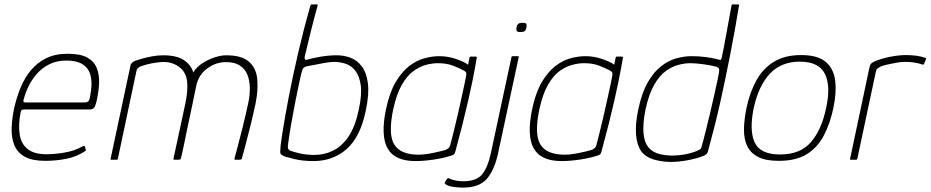

<svg xmlns="http://www.w3.org/2000/svg" viewBox="-20 -728 4241 875"><path d="M45 -237Q56 -285 74 -329Q92 -373 121 -408Q150 -443 191 -463Q232 -483 289 -483Q348 -483 379 -465Q410 -447 421.5 -416.5Q433 -386 431.5 -349.5Q430 -313 422 -276Q415 -242 407.5 -235.5Q400 -229 389 -229H88Q87 -229 81.5 -227.5Q76 -226 74 -216Q63 -160 69.5 -116.5Q76 -73 105.5 -49Q135 -25 192 -25Q228 -25 273 -32.5Q318 -40 353 -59Q355 -61 360.5 -62.5Q366 -64 367 -59L371 -45Q372 -43 371 -41.5Q370 -40 366 -38Q330 -14 283 -4.5Q236 5 186 5Q127 5 93.5 -13.5Q60 -32 46 -65Q32 -98 33 -142Q34 -186 45 -237ZM389 -281Q396 -313 397 -343Q398 -373 388 -398Q378 -423 352.5 -437.5Q327 -452 282 -452Q238 -452 204.5 -435Q171 -418 147.5 -391Q124 -364 109.5 -333.5Q95 -303 88 -275Q86 -268 87 -264.5Q88 -261 97 -261Q164 -261 230.5 -261Q297 -261 364 -261Q375 -261 380.5 -264.5Q386 -268 389 -281Z M1010 -445Q964 -445 925 -416.5Q886 -388 875 -340L857 -253Q846 -202 835.5 -151.5Q825 -101 817 -62Q809 -23 804 -5Q803 -2 800.5 -1Q798 0 793 0H776Q769 0 771 -7L824 -253Q838 -318 832.5 -359.5Q827 -401 795 -424Q760 -449 712.5 -445Q665 -441 622 -426Q616 -425 609.5 -418.5Q603 -412 601 -401L517 -4Q516 -2 515 -1Q514 0 512 0H487Q485 0 484 -1Q483 -2 484 -4L575 -431Q575 -434 580.5 -440.5Q586 -447 596 -451Q607 -455 628 -461Q649 -467 674.5 -471.5Q700 -476 724 -476Q785 -476 817.5 -454.5Q850 -433 861 -398Q876 -423 902.5 -440Q929 -457 958 -466.5Q987 -476 1011 -476Q1082 -476 1115 -446.5Q1148 -417 1152.5 -366.5Q1157 -316 1144 -253Q1133 -202 1120.5 -151.5Q1108 -101 1097.5 -62Q1087 -23 1082 -5Q1080 0 1072 0H1054Q1050 0 1049 -1.5Q1048 -3 1049 -7Q1052 -18 1062.5 -57.5Q1073 -97 1086.5 -151Q1100 -205 1111 -257Q1119 -293 1118.5 -327Q1118 -361 1107.5 -387.5Q1097 -414 1073 -429.5Q1049 -445 1010 -445Z M1409 6Q1359 6 1322.5 -3Q1286 -12 1280 -14Q1268 -19 1262.5 -23Q1257 -27 1257 -36Q1257 -45 1259 -66Q1261 -83 1266.5 -119Q1272 -155 1280 -200Q1288 -245 1296 -287Q1315 -385 1340 -492Q1365 -599 1394 -701Q1395 -703 1396.5 -705.5Q1398 -708 1402 -708H1423Q1428 -708 1427.5 -705Q1427 -702 1427 -700Q1423 -685 1415.5 -658.5Q1408 -632 1400.5 -601Q1393 -570 1386 -541.5Q1379 -513 1374.5 -494Q1370 -475 1369 -472Q1367 -462 1370 -457.5Q1373 -453 1383 -457Q1403 -463 1440.5 -469.5Q1478 -476 1515 -476Q1547 -476 1577 -465Q1607 -454 1628.5 -426Q1650 -398 1656.5 -349Q1663 -300 1647 -224Q1622 -103 1559.5 -48.5Q1497 6 1409 6ZM1413 -22Q1458 -22 1498 -41.5Q1538 -61 1568.5 -106Q1599 -151 1615 -228Q1630 -297 1624 -339.5Q1618 -382 1599.5 -405.5Q1581 -429 1555 -437.5Q1529 -446 1503 -446Q1487 -446 1460.5 -441.5Q1434 -437 1410.5 -432Q1387 -427 1379 -426Q1373 -425 1366.5 -421Q1360 -417 1357 -407Q1353 -394 1345 -357.5Q1337 -321 1327 -270.5Q1317 -220 1307.5 -166Q1298 -112 1292 -65Q1291 -54 1294 -49Q1297 -44 1303 -41Q1320 -35 1348.5 -28.5Q1377 -22 1413 -22Z M1873 6Q1779 6 1746.5 -51.5Q1714 -109 1739 -230Q1755 -306 1783 -353.5Q1811 -401 1845 -427Q1879 -453 1914.5 -462.5Q1950 -472 1982 -472Q2021 -472 2059 -459Q2097 -446 2113 -433L2120 -466Q2120 -468 2121.5 -469Q2123 -470 2124 -470H2149Q2153 -470 2153 -466Q2150 -449 2145 -420.5Q2140 -392 2132 -353.5Q2124 -315 2113 -266.5Q2102 -218 2087.5 -160.5Q2073 -103 2055 -37Q2054 -33 2051.5 -28Q2049 -23 2040 -20Q2005 -8 1958.5 -1Q1912 6 1873 6ZM1888 -23Q1909 -23 1934.5 -27.5Q1960 -32 1980.5 -37Q2001 -42 2008 -44Q2014 -46 2021.5 -51Q2029 -56 2032 -67Q2039 -93 2048 -130Q2057 -167 2066.5 -207.5Q2076 -248 2084 -285.5Q2092 -323 2098 -350.5Q2104 -378 2105 -388Q2106 -394 2103.5 -398.5Q2101 -403 2093 -407Q2071 -419 2042.5 -429.5Q2014 -440 1975 -440Q1951 -440 1922 -432.5Q1893 -425 1864 -404Q1835 -383 1811 -341Q1787 -299 1772 -230Q1748 -115 1777 -69Q1806 -23 1888 -23Z M2089 127Q2072 127 2048.5 124Q2025 121 2014 114Q2008 110 2007 107.5Q2006 105 2008 101L2017 88Q2019 85 2021 84Q2023 83 2026 85Q2055 98 2091 98Q2153 98 2178.5 65Q2204 32 2217 -30L2311 -468Q2312 -472 2315 -472H2341Q2342 -472 2343.5 -471Q2345 -470 2344 -468L2250 -30Q2234 45 2199.5 86Q2165 127 2089 127ZM2352 -582Q2338 -582 2335 -587Q2332 -592 2334 -603Q2336 -614 2341.5 -619Q2347 -624 2361 -624Q2376 -624 2378.5 -619Q2381 -614 2379 -603Q2377 -592 2372 -587Q2367 -582 2352 -582Z M2539 6Q2445 6 2412.5 -51.5Q2380 -109 2405 -230Q2421 -306 2449 -353.5Q2477 -401 2511 -427Q2545 -453 2580.5 -462.5Q2616 -472 2648 -472Q2687 -472 2725 -459Q2763 -446 2779 -433L2786 -466Q2786 -468 2787.5 -469Q2789 -470 2790 -470H2815Q2819 -470 2819 -466Q2816 -449 2811 -420.5Q2806 -392 2798 -353.5Q2790 -315 2779 -266.5Q2768 -218 2753.5 -160.5Q2739 -103 2721 -37Q2720 -33 2717.5 -28Q2715 -23 2706 -20Q2671 -8 2624.5 -1Q2578 6 2539 6ZM2554 -23Q2575 -23 2600.5 -27.5Q2626 -32 2646.5 -37Q2667 -42 2674 -44Q2680 -46 2687.5 -51Q2695 -56 2698 -67Q2705 -93 2714 -130Q2723 -167 2732.5 -207.5Q2742 -248 2750 -285.5Q2758 -323 2764 -350.5Q2770 -378 2771 -388Q2772 -394 2769.5 -398.5Q2767 -403 2759 -407Q2737 -419 2708.5 -429.5Q2680 -440 2641 -440Q2617 -440 2588 -432.5Q2559 -425 2530 -404Q2501 -383 2477 -341Q2453 -299 2438 -230Q2414 -115 2443 -69Q2472 -23 2554 -23Z M2889 -230Q2905 -306 2932.5 -353.5Q2960 -401 2994 -427Q3028 -453 3063.5 -462.5Q3099 -472 3131 -472Q3166 -472 3196 -468Q3226 -464 3245 -459Q3259 -455 3263 -455Q3267 -455 3269 -465Q3273 -482 3278.5 -511Q3284 -540 3290 -573Q3296 -606 3301.5 -636Q3307 -666 3310.5 -685Q3314 -704 3314 -704Q3314 -706 3316 -707Q3318 -708 3319 -708H3345Q3346 -708 3347 -707Q3348 -706 3348 -704Q3339 -648 3329 -592Q3319 -536 3308 -480.5Q3297 -425 3285.5 -369Q3274 -313 3261.5 -257.5Q3249 -202 3235 -147Q3221 -92 3206 -37Q3205 -33 3201.5 -28Q3198 -23 3187 -18Q3157 -6 3115.5 2Q3074 10 3033 10Q2992 9 2956.5 -2Q2921 -13 2902 -39Q2882 -68 2878.5 -116Q2875 -164 2889 -230ZM2922 -230Q2909 -166 2912.5 -123Q2916 -80 2935 -57Q2955 -32 2994 -24Q3033 -16 3077.5 -21Q3122 -26 3156 -40Q3164 -44 3169.5 -47Q3175 -50 3176 -55Q3184 -82 3194 -122Q3204 -162 3214.5 -206Q3225 -250 3234 -290.5Q3243 -331 3249.5 -361Q3256 -391 3257 -401Q3259 -412 3255 -417Q3251 -422 3245 -424Q3217 -431 3183.5 -435.5Q3150 -440 3125 -440Q3101 -440 3072 -432.5Q3043 -425 3014 -404Q2985 -383 2961 -341Q2937 -299 2922 -230Z M3529 5Q3470 5 3435.5 -12.5Q3401 -30 3385.5 -62Q3370 -94 3370.5 -138Q3371 -182 3382 -236Q3397 -307 3427 -361.5Q3457 -416 3507 -446.5Q3557 -477 3631 -477Q3706 -477 3742.5 -446.5Q3779 -416 3786 -361.5Q3793 -307 3778 -236Q3763 -165 3734.5 -110.5Q3706 -56 3657 -25.5Q3608 5 3529 5ZM3535 -24Q3627 -24 3675.5 -80Q3724 -136 3745 -236Q3767 -337 3739 -392Q3711 -447 3625 -447Q3540 -447 3488.5 -392Q3437 -337 3415 -236Q3394 -135 3419 -79.5Q3444 -24 3535 -24Z M4109 -477Q4161 -477 4195 -465Q4197 -464 4199.5 -463Q4202 -462 4200 -458L4191 -437Q4190 -434 4187.5 -433.5Q4185 -433 4183 -434Q4167 -440 4146.5 -443Q4126 -446 4103 -446Q4087 -446 4064.5 -442Q4042 -438 4022.5 -433.5Q4003 -429 3994 -425Q3988 -422 3981 -417.5Q3974 -413 3971 -399L3887 -4Q3886 -2 3885 -1Q3884 0 3882 0H3857Q3855 0 3854 -1Q3853 -2 3854 -4L3942 -419Q3945 -433 3950 -438Q3955 -443 3963 -447Q3995 -461 4035.5 -469Q4076 -477 4109 -477Z"/></svg>

Font: Glory Thin
Style: Italic
Weight: 100
Italic angle: -12°
Designer: Robert Leuschke
Foundry: Robert Leuschke
Version: Version 1.011